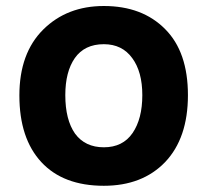

<svg xmlns="http://www.w3.org/2000/svg" viewBox="-20 -593 684 633"><path d="M322.3 -573.2Q201.2 -573.2 123 -496.1Q43.9 -418 43.9 -278.3Q43.9 -136.7 116.2 -58.6Q188.5 19.5 322.3 19.5Q449.2 19.5 524.4 -58.6Q599.6 -137.7 599.6 -279.3Q599.6 -421.9 524.4 -497.1Q449.2 -573.2 322.3 -573.2ZM195.3 -279.3Q195.3 -356.4 226.6 -401.4Q258.8 -447.3 322.3 -447.3Q382.8 -447.3 416 -401.4Q449.2 -356.4 449.2 -279.3Q449.2 -201.2 417 -154.3Q384.8 -107.4 322.3 -107.4Q260.7 -107.4 227.5 -152.3Q195.3 -198.2 195.3 -279.3Z"/></svg>

Font: cl
Style: Bold
Weight: 400
Designer: Mitja Miklavcic
Version: Version 7.504; 2011; Build 1021